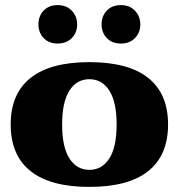

<svg xmlns="http://www.w3.org/2000/svg" viewBox="-20 -724 702 754"><path d="M131 -628Q131 -661 151.5 -682.5Q172 -704 206 -704Q241 -704 262 -682Q283 -660 283 -628Q283 -596 262 -574.5Q241 -553 206 -553Q172 -553 151.5 -574.5Q131 -596 131 -628ZM379 -628Q379 -661 399.5 -682.5Q420 -704 455 -704Q489 -704 510 -682Q531 -660 531 -628Q531 -596 510 -574.5Q489 -553 455 -553Q420 -553 399.5 -574.5Q379 -596 379 -628ZM22 -235Q22 -356 100 -418Q178 -480 331 -480Q484 -480 562 -418Q640 -356 640 -235Q640 -114 562 -52Q484 10 331 10Q178 10 100 -52Q22 -114 22 -235ZM438 -235Q438 -323 409.5 -368Q381 -413 331 -413Q281 -413 252.5 -368Q224 -323 224 -235Q224 -147 252.5 -102Q281 -57 331 -57Q381 -57 409.5 -102Q438 -147 438 -235Z"/></svg>

Font: Taviraj Black
Style: Regular
Weight: 900
Designer: Katatrad Team
Foundry: CadsonDemak
Version: Version 1.001